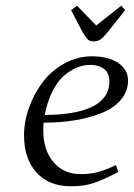

<svg xmlns="http://www.w3.org/2000/svg" viewBox="-20 -651 473 678"><path d="M64.9 -172.9Q64.9 -222.2 82.8 -271.7Q100.6 -321.3 131.3 -361.6Q162.1 -401.9 207.8 -427Q253.4 -452.1 304.2 -452.1Q363.3 -452.1 397.7 -428.5Q432.1 -404.8 432.1 -367.2Q432.1 -328.1 406.7 -298.3Q381.3 -268.6 337.9 -251.5Q294.4 -234.4 243.2 -226.1Q191.9 -217.8 133.8 -217.8Q132.8 -205.6 132.8 -191.9Q132.8 -120.1 169.2 -78.1Q205.6 -36.1 265.1 -36.1Q299.8 -36.1 327.6 -43.9Q355.5 -51.8 389.2 -67.9L397.9 -43.9Q343.8 -15.6 310.1 -4.4Q276.4 6.8 231 6.8Q152.8 6.8 108.9 -41.7Q64.9 -90.3 64.9 -172.9ZM138.2 -245.1Q188 -245.1 228.3 -251.5Q268.6 -257.8 300 -271.5Q331.5 -285.2 348.9 -308.6Q366.2 -332 366.2 -363.8Q366.2 -393.1 347.4 -407.5Q328.6 -421.9 298.8 -421.9Q274.9 -421.9 251.5 -412.4Q228 -402.8 205.3 -383.1Q182.6 -363.3 164.8 -327.6Q147 -292 138.2 -245.1ZM231 -615.2 252 -630.9 319.8 -561 408.2 -630.9 421.9 -615.2 359.9 -537.1Q344.2 -518.1 334.5 -511.5Q324.7 -504.9 311 -504.9Q297.4 -504.9 290.5 -511.2Q283.7 -517.6 272 -537.1Z"/></svg>

Font: Dehuti
Style: Italic
Weight: 400
Version: Version 1.2